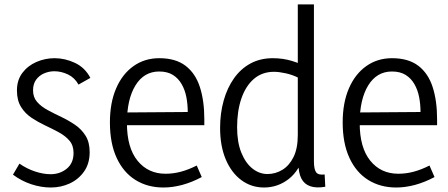

<svg xmlns="http://www.w3.org/2000/svg" viewBox="-20 -845 2046 876"><path d="M211.8 10.5Q167.9 10.5 122.9 -4.3Q77.8 -19.2 39.2 -48.1L68.7 -98.4Q102.4 -75.1 140 -62.6Q177.6 -50.2 211 -50.2Q253.8 -50.2 284.7 -75.5Q315.6 -100.8 315.6 -147.2Q315.6 -181.3 297 -203.1Q278.4 -225 248.7 -241.1Q219.1 -257.2 186.4 -272.5Q153.8 -287.8 124.1 -307.5Q94.4 -327.3 75.9 -357.2Q57.3 -387 57.3 -432.4Q57.3 -479.6 82.1 -512.5Q106.9 -545.3 146.4 -562.4Q185.8 -579.5 228.9 -579.5Q277 -579.5 322.5 -557.9Q368 -536.3 392.3 -489.6L338.2 -459.1Q320.8 -490.6 290.1 -505.3Q259.3 -519.9 228.1 -519.9Q203.5 -519.9 181.1 -510.2Q158.6 -500.4 144.7 -481.2Q130.8 -462 130.8 -433Q130.8 -400.9 149.4 -379.8Q168 -358.6 197.7 -342.7Q227.3 -326.7 260 -311.3Q292.6 -295.8 322.3 -275.6Q352 -255.4 370.5 -225.6Q389.1 -195.8 389.1 -150.6Q389.1 -98.9 363.8 -62.8Q338.5 -26.7 298.3 -8.1Q258 10.5 211.8 10.5Z M725.7 10.5Q653.2 10.5 598 -23.9Q542.9 -58.3 512.2 -124.8Q481.5 -191.3 481.5 -286.7Q481.5 -375.9 509.8 -441.6Q538.1 -507.3 589.1 -543.4Q640 -579.5 706.6 -579.5Q781.2 -579.5 826.6 -544.9Q872 -510.2 892.1 -447.4Q912.2 -384.6 912.2 -301.6V-273.7H523.5L524 -331.7L836.6 -334Q836.6 -369 830.3 -402Q823.9 -434.9 808.6 -461.4Q793.3 -488 768.4 -503.4Q743.6 -518.8 706.3 -518.8Q637.1 -518.8 598.1 -455.5Q559.1 -392.2 559.1 -283.8Q559.1 -171.2 607.4 -111.8Q655.7 -52.3 735.1 -52.3Q770.7 -52.3 805.2 -61.5Q839.8 -70.7 877.6 -89.8L900.5 -37.2Q855.8 -13.3 811.6 -1.4Q767.4 10.5 725.7 10.5Z M1412.3 -825V-109.1Q1412.3 -73.1 1422.2 -59.2Q1432.2 -45.3 1461.2 -49L1464.1 7.1Q1423.4 14.1 1395.9 4.8Q1368.4 -4.5 1354.9 -30.6Q1341.5 -56.7 1341.5 -101.6V-146.6H1371Q1346.8 -66.7 1297 -28.1Q1247.1 10.5 1184.6 10.5Q1126.6 10.5 1081.2 -23.1Q1035.8 -56.7 1010 -117.7Q984.2 -178.8 984.2 -261.1Q984.2 -328.4 1000.6 -386.5Q1016.9 -444.6 1047.8 -488Q1078.6 -531.4 1123.1 -555.5Q1167.6 -579.5 1224.7 -579.5Q1271.3 -579.5 1313.5 -566.6Q1355.6 -553.6 1391.8 -532.5L1341.8 -489.9Q1315.1 -503.6 1284.1 -510.5Q1253.2 -517.4 1230 -517.4Q1176.2 -517.4 1138.5 -485.1Q1100.9 -452.7 1081.3 -395.6Q1061.8 -338.5 1061.8 -264.7Q1061.8 -195.6 1081.3 -147.9Q1100.8 -100.3 1132.2 -75.7Q1163.6 -51 1200.2 -51Q1236.7 -51 1268.3 -70.2Q1299.9 -89.4 1319.3 -128.7Q1338.7 -168 1338.7 -229.4V-825Z M1787.7 10.5Q1715.2 10.5 1660 -23.9Q1604.9 -58.3 1574.2 -124.8Q1543.5 -191.3 1543.5 -286.7Q1543.5 -375.9 1571.8 -441.6Q1600.1 -507.3 1651.1 -543.4Q1702 -579.5 1768.6 -579.5Q1843.2 -579.5 1888.6 -544.9Q1934 -510.2 1954.1 -447.4Q1974.2 -384.6 1974.2 -301.6V-273.7H1585.5L1586 -331.7L1898.6 -334Q1898.6 -369 1892.3 -402Q1885.9 -434.9 1870.6 -461.4Q1855.3 -488 1830.4 -503.4Q1805.6 -518.8 1768.3 -518.8Q1699.1 -518.8 1660.1 -455.5Q1621.1 -392.2 1621.1 -283.8Q1621.1 -171.2 1669.4 -111.8Q1717.7 -52.3 1797.1 -52.3Q1832.7 -52.3 1867.2 -61.5Q1901.8 -70.7 1939.6 -89.8L1962.5 -37.2Q1917.8 -13.3 1873.6 -1.4Q1829.4 10.5 1787.7 10.5Z"/></svg>

Font: Yaldevi ExtraLight
Style: Regular
Weight: 200
Designer: Sol Matas, Rajitha Manaperi, Kosala Senevirathne
Foundry: Mooniak
Version: Version 1.100